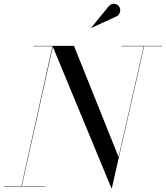

<svg xmlns="http://www.w3.org/2000/svg" viewBox="-55 -995 885 1025"><path d="M569 -908.5 433 -846 432 -847 526.5 -963Q542.5 -978.5 559 -974.2Q575.5 -970 582.5 -957.5Q589.5 -945 585.2 -930.2Q581 -915.5 569 -908.5ZM-35 -2H59.5L225 -748H125V-750H340L578 -157L712.5 -748H593V-750H810V-748H714.5L542 10H540L227 -745.5L61.5 -2H187V0H-35Z"/></svg>

Font: Bodoni* 96pt
Style: Italic
Weight: 400
Italic angle: -13°
Version: Version 2.3